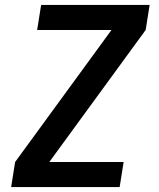

<svg xmlns="http://www.w3.org/2000/svg" viewBox="-20 -755 640 775"><path d="M25 0 41 -101 430 -634H130L146 -735H584L568 -634L179 -101H479L463 0Z"/></svg>

Font: Iosevka Aile
Style: Bold Italic
Weight: 700
Italic angle: -9°
Designer: Belleve Invis
Foundry: Belleve Invis
Version: Version 28.0.1; ttfautohint (v1.8.4)